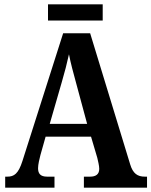

<svg xmlns="http://www.w3.org/2000/svg" viewBox="-20 -868 700 888"><path d="M202 -773H455V-848H202ZM4 0H232V-51H198C167 -51 156 -65 156 -90C156 -108 163 -135 167 -151L191 -236H401L430 -138C433 -124 439 -102 439 -87C439 -61 422 -51 397 -51H368V0H660V-51H650C616 -51 595 -65 582 -108L397 -714H272L84 -124C65 -64 45 -51 14 -51H4ZM210 -295 266 -489C279 -533 290 -576 299 -617C307 -575 319 -532 332 -484L383 -295Z"/></svg>

Font: Noto Serif Condensed
Style: Bold
Weight: 700
Width: 3
Designer: Monotype Design Team
Foundry: Monotype Imaging Inc.
Version: Version 2.015